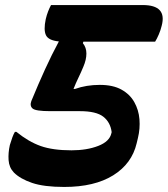

<svg xmlns="http://www.w3.org/2000/svg" viewBox="-20 -720 664 760"><path d="M182 -700H545Q642 -700 620 -618Q616 -601 608.5 -583.5Q601 -566 594 -555H310L308 -549Q322 -532 322 -508Q322 -484 310 -456Q301 -434 290.5 -412.5Q280 -391 271 -368H277Q322 -384 375 -384Q427 -384 460.5 -365.5Q494 -347 511.5 -316Q529 -285 532 -248Q535 -211 526 -174L521 -153Q502 -72 428 -26Q354 20 234 20Q154 20 107 4Q60 -12 35 -37Q16 -57 14 -86Q12 -115 19 -146Q24 -163 29 -176.5Q34 -190 39 -198H45Q93 -159 141 -142Q189 -125 263 -125Q324 -125 369 -142.5Q414 -160 421 -193L422 -197Q417 -236 389 -258Q361 -280 296 -280H179Q121 -280 109 -290.5Q97 -301 104 -320Q132 -388 158.5 -446Q185 -504 213 -556Q172 -560 162 -580.5Q152 -601 161 -644Q165 -661 170.5 -675Q176 -689 182 -700Z"/></svg>

Font: Recursive Sn Csl St XBd
Style: Italic
Weight: 800
Italic angle: -15°
Version: Version 1.079;hotconv 1.0.112;makeotfexe 2.5.65598; ttfautoh